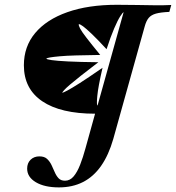

<svg xmlns="http://www.w3.org/2000/svg" viewBox="-20 -592 742 809"><path d="M228.2 197.6Q167.7 197.6 131 175.8Q94.4 154 94.4 118.5Q94.4 95.2 108.9 81Q123.4 66.9 146 66.9Q166.9 66.9 178.2 77.4Q189.5 87.9 196.8 102.8Q204 117.7 210.5 133.1Q216.9 148.4 226.6 158.9Q236.3 169.4 254 169.4Q275 169.4 290.3 151.2Q305.6 133.1 317.7 102Q329.8 71 340.3 32.3L380.6 -112.9Q235.5 -112.9 158.1 -165.3Q80.6 -217.7 80.6 -316.9Q80.6 -396 128.2 -452.8Q175.8 -509.7 263.7 -540.7Q351.6 -571.8 472.6 -571.8Q515.3 -571.8 556 -571Q596.8 -570.2 633.5 -569.8Q670.2 -569.4 701.6 -571L693.5 -541.9Q657.3 -540.3 637.1 -534.7Q616.9 -529 606.5 -516.5Q596 -504 589.5 -479.8L457.3 -6.5Q437.9 61.3 406 106.9Q374.2 152.4 329.8 175Q285.5 197.6 228.2 197.6ZM391.1 -147.6 500.8 -540.3Q497.6 -540.3 486.7 -523.4Q475.8 -506.5 460.9 -471.8Q446 -437.1 429 -384.7Q390.3 -426.6 366.5 -449.2Q342.7 -471.8 330.2 -481Q317.7 -490.3 312.1 -490.3Q310.5 -485.5 317.3 -472.2Q324.2 -458.9 344.8 -432.3Q365.3 -405.6 402.4 -360.5Q343.5 -359.7 300.8 -358.5Q258.1 -357.3 231.5 -354.8Q204.8 -352.4 191.1 -350Q177.4 -347.6 175 -345.2Q175.8 -341.9 197.6 -338.7Q219.4 -335.5 267.3 -333.1Q315.3 -330.6 394.4 -329.8Q350 -296 321 -273Q291.9 -250 275 -235.5Q258.1 -221 250.8 -212.9Q243.5 -204.8 241.9 -200.8Q246.8 -201.6 263.7 -210.5Q280.6 -219.4 316.1 -241.9Q351.6 -264.5 412.1 -306.5Q393.5 -226.6 389.9 -187.1Q386.3 -147.6 391.1 -147.6Z"/></svg>

Font: Playfair 5pt SemiExpanded Light SemiBold
Style: Italic
Weight: 600
Italic angle: -15.6°
Version: Version 2.001;gftools[0.9.30]